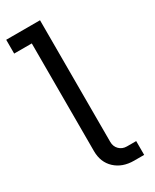

<svg xmlns="http://www.w3.org/2000/svg" viewBox="-204 -781 670 831"><g transform="rotate(-30 130.5 -365.0)"><path d="M204 0Q146 0 110 -33.5Q74 -67 74 -123V-697L110 -661H-14V-730H155V-122Q155 -99 170 -84Q185 -69 208 -69H254V0Z"/></g></svg>

Font: SUSE Thin
Style: Regular
Weight: 400
Version: Version 1.000